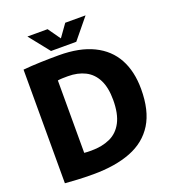

<svg xmlns="http://www.w3.org/2000/svg" viewBox="-159 -1019 1025 1143"><g transform="rotate(-20 353.5 -447.5)"><path d="M234.8 5.2Q176.3 5.2 133.6 2.6Q90.8 0 57.3 -2.5V-722.3Q108.3 -727.2 167.8 -729.1Q227.3 -731 283.3 -731Q414.7 -731 501.9 -688.3Q589.2 -645.7 632.4 -566.2Q675.7 -486.7 675.7 -374.5Q675.7 -238.8 624.1 -155.4Q572.5 -72 473.8 -33.4Q375.2 5.2 234.8 5.2ZM272.2 -131.3Q340.3 -131.3 390.9 -154.3Q441.5 -177.3 469.3 -230.3Q497.2 -283.3 497.2 -371Q497.2 -448.8 472.1 -498.6Q447 -548.3 400.7 -571.8Q354.3 -595.3 291.5 -595.3Q273.5 -595.3 257.2 -594.8Q241 -594.2 227.3 -592V-133.2Q236.3 -132.2 248.1 -131.7Q259.8 -131.3 272.2 -131.3ZM249 -770.7 146.3 -899.7H274.2L329.8 -821L386 -899.7H514.7L409 -770.7Z"/></g></svg>

Font: Murecho Thin
Style: Regular
Weight: 100
Designer: Neil Summerour
Foundry: Positype
Version: Version 1.010